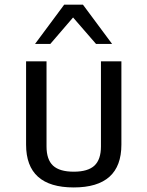

<svg xmlns="http://www.w3.org/2000/svg" viewBox="-20 -802 640 834"><path d="M93.3 0ZM507.3 -173.8Q507.3 12.2 300.3 12.2Q93.3 12.2 93.3 -173.8V-535.6H182.1V-166Q182.1 -108.9 210.4 -82.5Q238.8 -56.2 300.3 -56.2Q361.8 -56.2 390.1 -82.5Q418.5 -108.9 418.5 -166V-535.6H507.3ZM340.3 -781.7 466.8 -611.3H397L297.4 -726.1L198.7 -611.3H132.3L258.8 -781.7Z"/></svg>

Font: Oxygen Mono
Style: Regular
Weight: 400
Designer: Vernon Adams
Foundry: Vernon Adams
Version: Version 0.201; ttfautohint (v0.8) -r 50 -G 200 -x